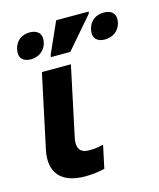

<svg xmlns="http://www.w3.org/2000/svg" viewBox="-117 -859 791 953"><g transform="rotate(-15 279.0 -383.0)"><path d="M190 -606H290L428 -766L430 -776H263L193 -619ZM92 -621C129 -621 166 -642 175 -686C185 -732 157 -752 120 -752C82 -752 48 -732 38 -686C29 -642 54 -621 92 -621ZM473 -621C510 -621 547 -642 556 -686C566 -732 538 -752 501 -752C462 -752 428 -732 418 -686C409 -642 434 -621 473 -621ZM203 10C237 10 278 5 303 -2L328 -119C303 -113 283 -110 256 -110C223 -110 198 -121 198 -162C198 -171 199 -181 202 -193L277 -546H128L48 -171C44 -154 42 -137 42 -121C42 -46 87 10 203 10Z"/></g></svg>

Font: Noto Sans
Style: Bold Italic
Weight: 700
Italic angle: -12°
Designer: Monotype Design Team
Foundry: Monotype Imaging Inc.
Version: Version 2.013